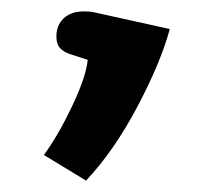

<svg xmlns="http://www.w3.org/2000/svg" viewBox="-20 -139 390 337"><path d="M57 133Q82 99 106.5 47.5Q131 -4 134 -34L103 -44Q91 -48 85 -55Q79 -62 79 -75Q79 -95 92 -107Q105 -119 127 -119Q140 -119 147 -117L278 -88Q262 -29 221 48.5Q180 126 131 178Z"/></svg>

Font: Maitree
Style: Bold
Weight: 700
Designer: CadsonDemak Team
Foundry: CadsonDemak
Version: Version 1.002